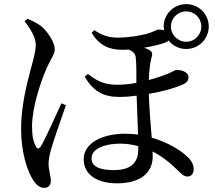

<svg xmlns="http://www.w3.org/2000/svg" viewBox="-20 -847 1040 929"><path d="M807 -719C807 -759 840 -792 881 -792C922 -792 954 -759 954 -719C954 -678 922 -645 881 -645C840 -645 807 -678 807 -719ZM99 -744C122 -714 153 -671 153 -630C153 -592 137 -546 128 -509C114 -454 82 -342 82 -223C82 -111 112 -20 139 22C157 51 175 62 194 62C215 62 226 48 226 28C226 4 215 -23 215 -56C215 -74 220 -100 229 -131C242 -175 279 -281 299 -338L277 -347C253 -295 197 -169 177 -138C168 -124 159 -126 153 -140C142 -160 135 -188 135 -235C135 -329 177 -447 198 -499C224 -562 245 -583 245 -608C245 -644 208 -698 176 -723C154 -738 133 -748 113 -756ZM649 -140V-124C649 -59 612 -24 531 -24C460 -24 423 -42 423 -81C423 -132 498 -152 560 -152C590 -152 619 -148 649 -140ZM405 -489 390 -476C433 -401 486 -378 556 -378C585 -378 611 -380 641 -384L648 -196C628 -198 607 -200 585 -200C472 -200 385 -153 385 -77C385 2 455 40 546 40C656 40 719 -8 719 -91L718 -114C760 -93 801 -62 842 -21C857 -6 870 7 887 7C907 7 917 -8 917 -28C917 -55 903 -76 876 -98C845 -125 787 -160 714 -181C709 -245 702 -324 700 -393C755 -402 815 -417 857 -435C884 -445 892 -458 892 -473C892 -503 849 -509 834 -509C829 -509 818 -501 792 -490C769 -481 736 -469 700 -460C702 -502 705 -540 713 -568C719 -586 717 -596 704 -604C696 -609 687 -613 677 -616C718 -623 756 -632 780 -641C787 -644 792 -647 795 -652C815 -626 846 -610 881 -610C941 -610 990 -658 990 -719C990 -779 941 -827 881 -827C821 -827 772 -779 772 -719L774 -700C766 -703 757 -704 748 -704C738 -704 726 -694 690 -683C654 -675 609 -665 549 -665C506 -665 474 -676 436 -701L423 -688C461 -627 508 -606 572 -606L604 -607C620 -600 636 -588 637 -567C640 -542 640 -492 640 -446C614 -441 582 -437 545 -437C477 -437 445 -460 405 -489Z"/></svg>

Font: Noto Serif HK Medium
Style: Regular
Weight: 500
Designer: Ryoko NISHIZUKA 西塚涼子 (kana & ideographs); Frank Grießhammer (Latin, Greek & Cyrillic); Wenlong ZHANG 张文龙 (bopomofo); San
Foundry: Adobe
Version: Version 2.001;hotconv 1.1.0;makeotfexe 2.6.0